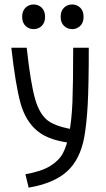

<svg xmlns="http://www.w3.org/2000/svg" viewBox="-20 -653 478 867"><path d="M109.4 194.3 94.7 133.8Q167 121.1 206.5 96.7Q246.1 72.3 263.7 39.6Q281.2 6.8 291 -43.9Q303.7 -108.4 307.1 -192.4Q310.5 -276.4 310.5 -437.5H380.9Q380.9 -266.6 376 -179.7Q371.1 -92.8 360.4 -33.2Q341.8 67.4 282.7 121.1Q223.6 174.8 109.4 194.3ZM324.2 -66.4 313.5 -5.9Q203.1 -16.6 148.9 -61.5Q94.7 -106.4 72.3 -188.5Q49.8 -270.5 31.2 -437.5H100.6Q118.2 -276.4 138.7 -205.6Q159.2 -134.8 198.2 -106.9Q237.3 -79.1 324.2 -66.4ZM80.1 -577.1Q80.1 -603.5 95.2 -618.2Q110.4 -632.8 131.8 -632.8Q153.3 -632.8 168.5 -618.2Q183.6 -603.5 183.6 -577.1Q183.6 -550.8 168.5 -536.1Q153.3 -521.5 131.8 -521.5Q110.4 -521.5 95.2 -536.1Q80.1 -550.8 80.1 -577.1ZM253.9 -577.1Q253.9 -603.5 269 -618.2Q284.2 -632.8 305.7 -632.8Q327.1 -632.8 342.3 -618.2Q357.4 -603.5 357.4 -577.1Q357.4 -550.8 342.3 -536.1Q327.1 -521.5 305.7 -521.5Q284.2 -521.5 269 -536.1Q253.9 -550.8 253.9 -577.1Z"/></svg>

Font: Sudo Var
Style: Regular
Weight: 400
Monospace: yes
Designer: Jens Kutilek
Foundry: Jens Kutilek
Version: Version 0.065;FEAKit 1.0